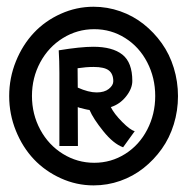

<svg xmlns="http://www.w3.org/2000/svg" viewBox="-20 -580 559 581"><path d="M315.4 -255.9Q325.2 -235.8 349.6 -211.2Q374 -186.5 387.7 -183.1L352.5 -134.3Q323.2 -145 292.7 -182.9Q262.2 -220.7 251 -247.1Q244.1 -248 235.4 -250.2Q226.6 -252.4 220.7 -253.9L215.3 -255.9L215.8 -138.2H159.7V-359.4Q159.7 -396 157.7 -427.7Q223.6 -438.5 262.2 -438.5Q320.3 -438.5 350.3 -414.8Q380.4 -391.1 380.4 -335Q380.4 -312 361.6 -288.3Q342.8 -264.6 315.4 -255.9ZM322.8 -334Q322.8 -356.4 309.3 -366.9Q295.9 -377.4 263.2 -377.4Q240.2 -377.4 214.8 -373.5L215.3 -314.9Q248 -300.3 272.5 -300.3Q295.9 -300.3 309.3 -311Q322.8 -321.8 322.8 -334ZM265.1 -87.4Q316.4 -87.4 358.9 -114.3Q401.4 -141.1 425.5 -187.7Q449.7 -234.4 449.7 -289.6Q449.7 -344.7 425.5 -391.4Q401.4 -438 358.9 -464.8Q316.4 -491.7 265.1 -491.7Q213.9 -491.7 170.4 -464.8Q127 -438 101.8 -391.4Q76.7 -344.7 76.7 -289.6Q76.7 -234.4 101.8 -187.7Q127 -141.1 170.4 -114.3Q213.9 -87.4 265.1 -87.4ZM263.2 -559.6Q304.7 -559.6 343.8 -545.9Q382.8 -532.2 414.3 -507.3Q445.8 -482.4 469.5 -449.2Q493.2 -416 505.9 -374.5Q518.6 -333 518.6 -289.1Q518.6 -245.1 505.9 -203.9Q493.2 -162.6 469.5 -129.4Q445.8 -96.2 414.3 -71.3Q382.8 -46.4 344 -32.7Q305.2 -19 263.2 -19Q211.4 -19 164.1 -40.5Q116.7 -62 82.5 -98.1Q48.3 -134.3 28.1 -184.3Q7.8 -234.4 7.8 -289.3Q7.8 -344.2 28.1 -394.3Q48.3 -444.3 82.5 -480.7Q116.7 -517.1 164.1 -538.3Q211.4 -559.6 263.2 -559.6Z"/></svg>

Font: FantasqueSansM Nerd Font
Style: Regular
Weight: 400
Monospace: yes
Designer: Jany Belluz
Version: Version 1.8.0 ; ttfautohint (v1.8.2);Nerd Fonts 3.4.0